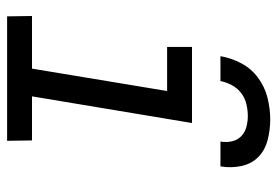

<svg xmlns="http://www.w3.org/2000/svg" viewBox="-140 -640 780 540"><g transform="rotate(90 250.0 -370.0)"><path d="M376 0H26L25 -70H173L236 -450H112V-520H326L251 -70H375ZM138 -600Q143 -630 158 -658.5Q173 -687 199 -706Q225 -725 255.5 -732.5Q286 -740 316 -740Q346 -740 374.5 -732.5Q403 -725 422 -706Q441 -687 447 -658.5Q453 -630 448 -600H378Q381 -616 377.5 -632Q374 -648 363 -658.5Q352 -669 337 -673Q322 -677 306 -677Q290 -677 273 -673Q256 -669 242 -658.5Q228 -648 219.5 -632Q211 -616 208 -600Z"/></g></svg>

Font: Iosevka Term Curly Oblique
Style: Regular
Weight: 400
Italic angle: -9°
Designer: Belleve Invis
Foundry: Belleve Invis
Version: Version 32.3.0